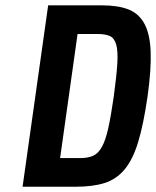

<svg xmlns="http://www.w3.org/2000/svg" viewBox="-20 -708 592 728"><path d="M65.6 0H267.9Q331.7 0 376.3 -14Q420.9 -28 452.3 -65.4Q483.7 -102.9 504 -170Q524.3 -237.1 539.6 -343Q553.9 -445.9 551.2 -512.6Q548.6 -579.4 527.5 -618.2Q506.4 -657 466.8 -672.4Q427.1 -687.7 367 -687.7H162.6ZM207.9 -108.6 274.1 -579.1H349.7Q378.4 -579.1 395.9 -571.6Q413.4 -564.1 420.5 -539.4Q427.6 -514.6 424.9 -467.9Q422.1 -421.3 411.4 -342.3Q400.7 -267.9 390.5 -221.9Q380.3 -176 366.3 -150.9Q352.3 -125.7 332.6 -117.1Q312.9 -108.6 284.1 -108.6Z"/></svg>

Font: Secuela ExtLt
Style: Italic
Weight: 200
Italic angle: -8°
Designer: Fernando Haro
Foundry: deFharo
Version: Version 1.704